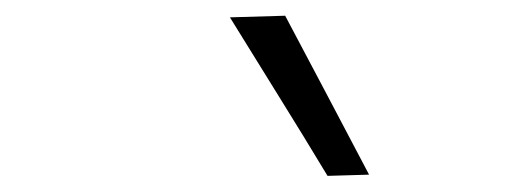

<svg xmlns="http://www.w3.org/2000/svg" viewBox="-20 -798 640 238"><path d="M386 -580Q356.5 -629 326 -678Q295.5 -727 265 -776.5L333.5 -778.5Q359.5 -729.5 385.5 -680.2Q411.5 -631 437.5 -581.5Z"/></svg>

Font: Heraclito Light
Style: Italic
Weight: 300
Italic angle: -12°
Designer: Kostas Bartsokas (font) & Cristiano Sobral (main changes)
Foundry: Kostas Bartsokas (font) & Cristiano Sobral (main changes)
Version: Version 1.00;July 8, 2020;FontCreator 13.0.0.2655 64-bit